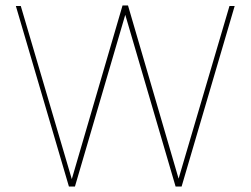

<svg xmlns="http://www.w3.org/2000/svg" viewBox="-20 -682 916 702"><path d="M232 0 38 -660H56L244 -22H241L428 -662H448L254 0ZM644 0H622L428 -662H448L635 -22H631L819 -660H838Z"/></svg>

Font: Panamera Thin
Style: Regular
Weight: 100
Designer: Bastien Sozeau
Foundry: NBR — Bastien Sozeau
Version: Version 3.003;gftools[0.9.33]